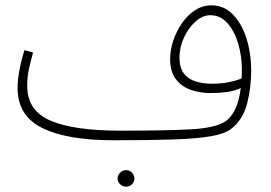

<svg xmlns="http://www.w3.org/2000/svg" viewBox="-20 -505 1015 720"><path d="M406 21Q231 21 138.5 -25Q46 -71 46 -174Q46 -207 53.5 -245.5Q61 -284 72 -317L104 -308Q96 -280 89 -248.5Q82 -217 82 -183Q82 -90 169.5 -52.5Q257 -15 432 -15Q602 -15 695.5 -20Q789 -25 827 -51Q845 -63 860.5 -92.5Q876 -122 883 -175Q860 -164 831 -160Q802 -156 769 -156Q730 -156 695.5 -168Q661 -180 639.5 -208Q618 -236 618 -283Q618 -318 630 -353.5Q642 -389 663 -419Q684 -449 712 -467Q740 -485 773 -485Q820 -485 853.5 -450.5Q887 -416 904.5 -360Q922 -304 922 -239Q922 -176 906.5 -116Q891 -56 847 -22Q823 -3 770.5 6Q718 15 629.5 18Q541 21 406 21ZM653 -289Q653 -251 669.5 -229.5Q686 -208 714 -199.5Q742 -191 774 -191Q808 -191 836.5 -196.5Q865 -202 886 -211Q887 -227 887 -245Q887 -294 873.5 -340.5Q860 -387 833.5 -417.5Q807 -448 768 -448Q740 -448 713.5 -424.5Q687 -401 670 -364.5Q653 -328 653 -289ZM453 195Q440 195 430.5 186Q421 177 421 165Q421 152 430.5 142.5Q440 133 453 133Q466 133 475 142.5Q484 152 484 165Q484 177 475 186Q466 195 453 195Z"/></svg>

Font: Noto Sans Arabic UI XLt
Style: Regular
Weight: 200
Designer: Monotype Design Team, Nadine Chahine and Nizar Qandah
Foundry: Monotype Imaging Inc.
Version: Version 2.010; ttfautohint (v1.8.4.7-5d5b)